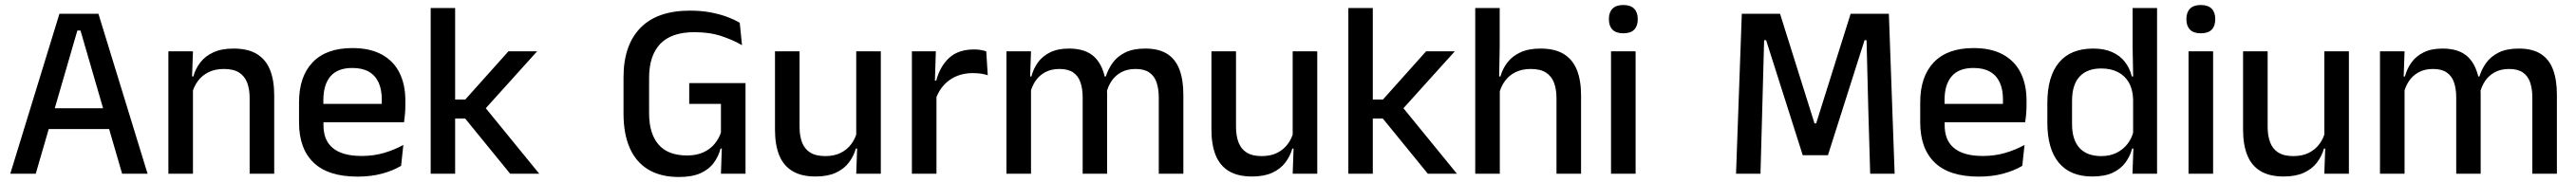

<svg xmlns="http://www.w3.org/2000/svg" viewBox="-20 -694 10272 727"><path d="M21 0 217 -639H372.5L568.5 0H467L301 -572H288.5L122.5 0ZM149 -178.5V-261.5H439.5V-178.5Z M975.5 0V-302Q975.5 -337.5 965.8 -363.5Q956 -389.5 933.8 -404Q911.5 -418.5 873 -418.5Q837.5 -418.5 811.5 -405.5Q785.5 -392.5 769.2 -370.5Q753 -348.5 746 -320.5L730 -388.5H751Q759.5 -419.5 779 -444.8Q798.5 -470 831 -485Q863.5 -500 911.5 -500Q969 -500 1004.5 -478.2Q1040 -456.5 1056.8 -415Q1073.5 -373.5 1073.5 -313V0ZM651.5 0V-489H749.5L745.5 -374.5L749.5 -368.5V0Z M1406 11.5Q1289 11.5 1230.8 -44.2Q1172.5 -100 1172.5 -205V-285Q1172.5 -388.5 1226.8 -445.2Q1281 -502 1385 -502Q1455.5 -502 1502.5 -476.2Q1549.5 -450.5 1573 -403.5Q1596.5 -356.5 1596.5 -292V-273.5Q1596.5 -256.5 1595 -239Q1593.5 -221.5 1591 -205.5H1501Q1502 -231.5 1502.2 -254.5Q1502.5 -277.5 1502.5 -296.5Q1502.5 -337 1489.5 -365Q1476.5 -393 1450.5 -407.8Q1424.5 -422.5 1385 -422.5Q1326.5 -422.5 1298 -389.2Q1269.5 -356 1269.5 -294.5V-248.5L1270 -237V-193.5Q1270 -166 1278.2 -143.5Q1286.5 -121 1304.8 -104.8Q1323 -88.5 1352 -79.8Q1381 -71 1422.5 -71Q1469.5 -71 1510.8 -83Q1552 -95 1588.5 -115L1579.5 -31.5Q1546.5 -12 1502.8 -0.2Q1459 11.5 1406 11.5ZM1224.5 -205.5V-279H1571V-205.5Z M2014.5 0 1835 -220.5H1786.5V-296.5H1835.5L2007.5 -489H2122L1908 -251.5V-273L2130.5 0ZM1697.5 0V-662H1795V0Z M2687.5 13Q2614.5 13 2565.2 -16.8Q2516 -46.5 2491.2 -103.2Q2466.5 -160 2466.5 -240.5V-385Q2466.5 -513.5 2533.8 -582.5Q2601 -651.5 2731.5 -651.5Q2776.5 -651.5 2813.5 -644.5Q2850.5 -637.5 2879.8 -626.5Q2909 -615.5 2930 -603L2939 -513.5Q2904 -534 2857 -549.8Q2810 -565.5 2749.5 -565.5Q2657.5 -565.5 2613 -518.8Q2568.5 -472 2568.5 -383V-241Q2568.5 -160.5 2606 -116.8Q2643.5 -73 2720 -73Q2757.5 -73 2784.8 -85.5Q2812 -98 2829.5 -119Q2847 -140 2855 -165V-314L2870 -279H2728.5V-362H2953V-100L2853.5 -100.5Q2845.5 -70 2826.8 -44Q2808 -18 2774.2 -2.5Q2740.5 13 2687.5 13ZM2859.5 -132H2953V0H2855Z M3168.5 -489V-187Q3168.5 -152 3178.2 -125.8Q3188 -99.5 3210.5 -85Q3233 -70.5 3271 -70.5Q3307 -70.5 3332.8 -83.5Q3358.5 -96.5 3375 -118.8Q3391.5 -141 3398 -168.5L3414 -100.5H3393Q3384.5 -70 3365 -44.5Q3345.5 -19 3313 -4Q3280.5 11 3232.5 11Q3175.5 11 3139.8 -10.8Q3104 -32.5 3087.2 -74.2Q3070.5 -116 3070.5 -176V-489ZM3492.5 -489V0H3394.5L3398.5 -114.5L3394.5 -120.5V-489Z M3710.5 -295.5 3689.5 -372H3713.5Q3729 -430 3765.5 -463.2Q3802 -496.5 3865 -496.5Q3880 -496.5 3891.8 -494.2Q3903.5 -492 3913 -489L3919 -393.5Q3907 -397.5 3892 -399.8Q3877 -402 3859.5 -402Q3806 -402 3767 -374.5Q3728 -347 3710.5 -295.5ZM3616.5 0V-489H3712L3707.5 -346.5L3714.5 -339.5V0Z M4601 0V-304.5Q4601 -339 4592.2 -364.8Q4583.5 -390.5 4563.2 -404.5Q4543 -418.5 4508.5 -418.5Q4475.5 -418.5 4451.5 -405.5Q4427.5 -392.5 4412.8 -370.5Q4398 -348.5 4391.5 -320.5L4378.5 -388.5H4390Q4399 -418 4417.5 -443.5Q4436 -469 4467.5 -484.5Q4499 -500 4547 -500Q4601 -500 4634.5 -478.8Q4668 -457.5 4683.5 -416.2Q4699 -375 4699 -315.5V0ZM3993.5 0V-489H4091.5L4087.5 -374.5L4091.5 -368.5V0ZM4297.5 0V-304.5Q4297.5 -339 4288.8 -364.8Q4280 -390.5 4259.8 -404.5Q4239.5 -418.5 4205 -418.5Q4172 -418.5 4148 -405.5Q4124 -392.5 4109.2 -370.5Q4094.5 -348.5 4088 -320.5L4072 -388.5H4093Q4101 -419.5 4119.2 -444.8Q4137.5 -470 4168 -485Q4198.5 -500 4243 -500Q4311 -500 4346 -465Q4381 -430 4390 -363Q4392.5 -353.5 4393.8 -341.5Q4395 -329.5 4395 -318V0Z M4909 -489V-187Q4909 -152 4918.8 -125.8Q4928.5 -99.5 4951 -85Q4973.5 -70.5 5011.5 -70.5Q5047.5 -70.5 5073.2 -83.5Q5099 -96.5 5115.5 -118.8Q5132 -141 5138.5 -168.5L5154.5 -100.5H5133.5Q5125 -70 5105.5 -44.5Q5086 -19 5053.5 -4Q5021 11 4973 11Q4916 11 4880.2 -10.8Q4844.5 -32.5 4827.8 -74.2Q4811 -116 4811 -176V-489ZM5233 -489V0H5135L5139 -114.5L5135 -120.5V-489Z M5674 0 5494.5 -220.5H5446V-296.5H5495L5667 -489H5781.5L5567.5 -251.5V-273L5790 0ZM5357 0V-662H5454.5V0Z M6187 0V-302Q6187 -337.5 6177.2 -363.5Q6167.5 -389.5 6145.2 -404Q6123 -418.5 6084.5 -418.5Q6049 -418.5 6023.2 -405.5Q5997.5 -392.5 5981.5 -370.5Q5965.5 -348.5 5958.5 -320.5L5939 -388.5H5963.5Q5972 -419.5 5991.5 -444.8Q6011 -470 6043.5 -485Q6076 -500 6123 -500Q6180.5 -500 6216 -478.2Q6251.5 -456.5 6268.2 -415Q6285 -373.5 6285 -313V0ZM5863 0V-662H5960.5V-506L5958 -365L5961 -358V0Z M6404.5 0V-489H6502.5V0ZM6453.5 -561Q6424.5 -561 6410.2 -575.8Q6396 -590.5 6396 -616.5V-618.5Q6396 -644.5 6410.2 -659.2Q6424.5 -674 6453.5 -674Q6482.5 -674 6496.8 -659.2Q6511 -644.5 6511 -618.5V-616.5Q6511 -590 6496.8 -575.5Q6482.5 -561 6453.5 -561Z M6903 0 6926 -639H7078.5L7216 -201H7222.5L7360 -639H7512.5L7535.5 0H7438L7430.5 -255.5L7423.5 -533.5H7415.5L7269.5 -74H7169L7023 -533.5H7015L7007.5 -255L7000.5 0Z M7871 11.5Q7754 11.5 7695.8 -44.2Q7637.5 -100 7637.5 -205V-285Q7637.5 -388.5 7691.8 -445.2Q7746 -502 7850 -502Q7920.5 -502 7967.5 -476.2Q8014.5 -450.5 8038 -403.5Q8061.5 -356.5 8061.5 -292V-273.5Q8061.5 -256.5 8060 -239Q8058.5 -221.5 8056 -205.5H7966Q7967 -231.5 7967.2 -254.5Q7967.5 -277.5 7967.5 -296.5Q7967.5 -337 7954.5 -365Q7941.5 -393 7915.5 -407.8Q7889.5 -422.5 7850 -422.5Q7791.5 -422.5 7763 -389.2Q7734.5 -356 7734.5 -294.5V-248.5L7735 -237V-193.5Q7735 -166 7743.2 -143.5Q7751.5 -121 7769.8 -104.8Q7788 -88.5 7817 -79.8Q7846 -71 7887.5 -71Q7934.5 -71 7975.8 -83Q8017 -95 8053.5 -115L8044.5 -31.5Q8011.5 -12 7967.8 -0.2Q7924 11.5 7871 11.5ZM7689.5 -205.5V-279H8036V-205.5Z M8323.5 11Q8236 11 8190.2 -44Q8144.5 -99 8144.5 -204.5V-282Q8144.5 -388.5 8190.8 -444.2Q8237 -500 8327.5 -500Q8371 -500 8402.2 -486.2Q8433.5 -472.5 8453.2 -447.5Q8473 -422.5 8481.5 -388.5H8514L8486.5 -298Q8485 -338 8469 -365.2Q8453 -392.5 8425 -406.5Q8397 -420.5 8359.5 -420.5Q8303 -420.5 8273 -388Q8243 -355.5 8243 -291.5V-198Q8243 -135.5 8272.8 -103Q8302.5 -70.5 8359.5 -70.5Q8394 -70.5 8420.2 -83.5Q8446.5 -96.5 8464 -119Q8481.5 -141.5 8488 -169.5L8511 -100.5H8482.5Q8474.5 -70 8455.8 -44.5Q8437 -19 8405 -4Q8373 11 8323.5 11ZM8484 0 8488 -114.5 8486.5 -145.5V-348.5L8487 -367.5L8484.5 -506V-662H8582V0Z M8707.5 0V-489H8805.5V0ZM8756.5 -561Q8727.5 -561 8713.2 -575.8Q8699 -590.5 8699 -616.5V-618.5Q8699 -644.5 8713.2 -659.2Q8727.5 -674 8756.5 -674Q8785.5 -674 8799.8 -659.2Q8814 -644.5 8814 -618.5V-616.5Q8814 -590 8799.8 -575.5Q8785.5 -561 8756.5 -561Z M9023 -489V-187Q9023 -152 9032.8 -125.8Q9042.5 -99.5 9065 -85Q9087.5 -70.5 9125.5 -70.5Q9161.5 -70.5 9187.2 -83.5Q9213 -96.5 9229.5 -118.8Q9246 -141 9252.5 -168.5L9268.5 -100.5H9247.5Q9239 -70 9219.5 -44.5Q9200 -19 9167.5 -4Q9135 11 9087 11Q9030 11 8994.2 -10.8Q8958.5 -32.5 8941.8 -74.2Q8925 -116 8925 -176V-489ZM9347 -489V0H9249L9253 -114.5L9249 -120.5V-489Z M10078.5 0V-304.5Q10078.5 -339 10069.8 -364.8Q10061 -390.5 10040.8 -404.5Q10020.5 -418.5 9986 -418.5Q9953 -418.5 9929 -405.5Q9905 -392.5 9890.2 -370.5Q9875.5 -348.5 9869 -320.5L9856 -388.5H9867.5Q9876.5 -418 9895 -443.5Q9913.5 -469 9945 -484.5Q9976.5 -500 10024.5 -500Q10078.5 -500 10112 -478.8Q10145.5 -457.5 10161 -416.2Q10176.5 -375 10176.5 -315.5V0ZM9471 0V-489H9569L9565 -374.5L9569 -368.5V0ZM9775 0V-304.5Q9775 -339 9766.2 -364.8Q9757.5 -390.5 9737.2 -404.5Q9717 -418.5 9682.5 -418.5Q9649.5 -418.5 9625.5 -405.5Q9601.5 -392.5 9586.8 -370.5Q9572 -348.5 9565.5 -320.5L9549.5 -388.5H9570.5Q9578.5 -419.5 9596.8 -444.8Q9615 -470 9645.5 -485Q9676 -500 9720.5 -500Q9788.5 -500 9823.5 -465Q9858.5 -430 9867.5 -363Q9870 -353.5 9871.2 -341.5Q9872.5 -329.5 9872.5 -318V0Z"/></svg>

Font: Anek Gurmukhi Medium
Style: Regular
Weight: 500
Designer: Sarang Kulkarni (Gurmukhi), Yesha Goshar (Latin)
Foundry: Ek Type
Version: Version 1.003